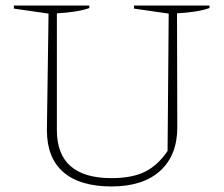

<svg xmlns="http://www.w3.org/2000/svg" viewBox="-20 -664 807 692"><path d="M382 8Q268 8 208.5 -43.5Q149 -95 149 -195L155 -615L30 -633V-644H302V-635Q260 -620 185 -616V-195Q185 -22 382 -22Q456 -22 502.5 -45Q549 -68 584 -120L588 -615L463 -633V-644H735V-635Q693 -620 618 -616L619 -205Q619 -104 557 -48Q495 8 382 8Z"/></svg>

Font: Piazzolla SC Thin
Style: Regular
Weight: 100
Designer: Juan Pablo del Peral
Foundry: Huerta Tipografica
Version: Version 1.330